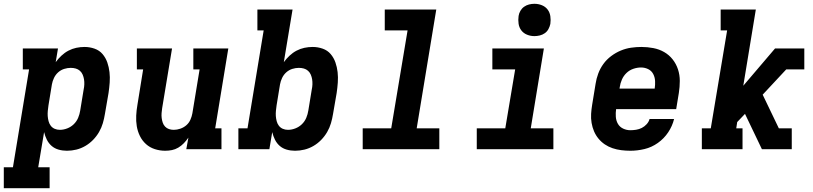

<svg xmlns="http://www.w3.org/2000/svg" viewBox="-55 -785 4275 1010"><path d="M-35 205V95H13L98 -420H65V-530H250L238 -458Q251 -476 268 -492Q285 -508 305 -518.5Q325 -529 346.5 -533.5Q368 -538 390 -538Q417 -538 442.5 -529Q468 -520 484.5 -500.5Q501 -481 509.5 -456.5Q518 -432 521 -405.5Q524 -379 522 -351Q520 -323 516 -296L497 -186Q493 -161 486 -137Q479 -113 466 -90.5Q453 -68 434.5 -49Q416 -30 393.5 -17Q371 -4 346.5 2Q322 8 297 8Q274 8 253 2Q232 -4 216.5 -17.5Q201 -31 191.5 -50Q182 -69 177 -90Q177 -90 177 -90Q177 -90 177 -90L146 95H206V205ZM260 -102Q279 -102 298.5 -109.5Q318 -117 333 -131.5Q348 -146 356 -165Q364 -184 367 -204L385 -314Q388 -327 388.5 -341Q389 -355 387 -367.5Q385 -380 380 -392Q375 -404 365.5 -412.5Q356 -421 343.5 -424.5Q331 -428 317 -428Q300 -428 282.5 -422.5Q265 -417 251 -404.5Q237 -392 229 -375Q221 -358 218 -341L200 -231Q198 -217 196.5 -202.5Q195 -188 196 -174.5Q197 -161 200.5 -147.5Q204 -134 212 -123.5Q220 -113 232.5 -107.5Q245 -102 260 -102Z M814 8Q786 8 759.5 -0.5Q733 -9 713 -27Q693 -45 681 -69.5Q669 -94 664.5 -121Q660 -148 661.5 -177Q663 -206 668 -234L698 -420H665V-530H850L798 -216Q796 -203 795 -190Q794 -177 795.5 -164.5Q797 -152 801 -140Q805 -128 813.5 -119Q822 -110 834 -106Q846 -102 859 -102Q876 -102 893.5 -108Q911 -114 925 -126Q939 -138 946.5 -155Q954 -172 957 -189L995 -420H962V-530H1146L1077 -110H1110V0H925L936 -61Q925 -45 912 -31.5Q899 -18 883 -8.5Q867 1 849.5 4.5Q832 8 814 8Z M1497 8Q1474 8 1453 2Q1432 -4 1416.5 -17.5Q1401 -31 1391.5 -50Q1382 -69 1377 -90Q1377 -90 1377 -90Q1377 -90 1377 -90L1362 0H1199V-110H1247L1332 -625H1299V-735H1484L1438 -458Q1451 -476 1468 -492Q1485 -508 1505 -518.5Q1525 -529 1546.5 -533.5Q1568 -538 1590 -538Q1617 -538 1642.5 -529Q1668 -520 1684.5 -500.5Q1701 -481 1709.5 -456.5Q1718 -432 1721 -405.5Q1724 -379 1722 -351Q1720 -323 1716 -296L1697 -186Q1693 -161 1686 -137Q1679 -113 1666 -90.5Q1653 -68 1634.5 -49Q1616 -30 1593.5 -17Q1571 -4 1546.5 2Q1522 8 1497 8ZM1460 -102Q1479 -102 1498.5 -109.5Q1518 -117 1533 -131.5Q1548 -146 1556 -165Q1564 -184 1567 -204L1585 -314Q1588 -327 1588.5 -341Q1589 -355 1587 -367.5Q1585 -380 1580 -392Q1575 -404 1565.5 -412.5Q1556 -421 1543.5 -424.5Q1531 -428 1517 -428Q1500 -428 1482.5 -422.5Q1465 -417 1451 -404.5Q1437 -392 1429 -375Q1421 -358 1418 -341L1400 -231Q1398 -217 1396.5 -202.5Q1395 -188 1396 -174.5Q1397 -161 1400.5 -147.5Q1404 -134 1412 -123.5Q1420 -113 1432.5 -107.5Q1445 -102 1460 -102Z M1853 0V-110H2003L2089 -625H1969V-735H2240L2137 -110H2256V0Z M2453 0V-110H2603L2655 -420H2535V-530H2806L2737 -110H2856V0ZM2756 -595Q2736 -595 2717.5 -602.5Q2699 -610 2687.5 -625Q2676 -640 2673 -660Q2670 -680 2673 -701Q2675 -715 2682.5 -728Q2690 -741 2702 -749.5Q2714 -758 2728 -761.5Q2742 -765 2756 -765Q2777 -765 2795.5 -757.5Q2814 -750 2825.5 -735Q2837 -720 2840 -700Q2843 -680 2840 -659Q2837 -645 2830 -632Q2823 -619 2811 -610.5Q2799 -602 2784.5 -598.5Q2770 -595 2756 -595Z M3261 8Q3237 8 3213 5Q3189 2 3167 -5.5Q3145 -13 3126.5 -25.5Q3108 -38 3093.5 -55.5Q3079 -73 3070 -94Q3061 -115 3057 -138.5Q3053 -162 3054.5 -186Q3056 -210 3060 -234L3078 -344Q3082 -371 3092 -398Q3102 -425 3119 -448.5Q3136 -472 3160 -490Q3184 -508 3210.5 -519Q3237 -530 3264.5 -534Q3292 -538 3319 -538Q3351 -538 3382 -532Q3413 -526 3439 -511Q3465 -496 3483.5 -472.5Q3502 -449 3511.5 -420Q3521 -391 3521 -359.5Q3521 -328 3516 -296L3502 -211H3186Q3183 -191 3184.5 -170.5Q3186 -150 3195.5 -133.5Q3205 -117 3223 -108.5Q3241 -100 3261 -100Q3276 -100 3291.5 -102.5Q3307 -105 3321 -112Q3335 -119 3346.5 -131.5Q3358 -144 3362 -159H3491Q3482 -122 3460 -89Q3438 -56 3405.5 -33Q3373 -10 3335.5 -1Q3298 8 3261 8ZM3204 -319H3389Q3392 -339 3391 -359Q3390 -379 3381 -396Q3372 -413 3354.5 -421.5Q3337 -430 3317 -430Q3297 -430 3276.5 -423Q3256 -416 3240.5 -401Q3225 -386 3216.5 -366.5Q3208 -347 3205 -326Z M3637 0V-110H3684L3770 -625H3736V-735H3921L3855 -334L4022 -530H4176V-420H4081L3957 -287L4042 -110H4110V0H3953L3864 -186L3823 -143L3818 -110H3851V0Z"/></svg>

Font: Iosevka Slab XBdExObl
Style: Regular
Weight: 800
Width: 7
Italic angle: -9°
Monospace: yes
Designer: Belleve Invis
Foundry: Belleve Invis
Version: Version 11.1.0; ttfautohint (v1.8.3)